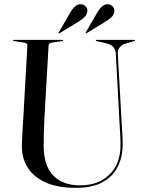

<svg xmlns="http://www.w3.org/2000/svg" viewBox="-20 -892 694 925"><path d="M556 -297.5 538 -633Q536.5 -652 527.2 -664Q518 -676 495.5 -682.5L445.5 -694Q441.5 -695.5 441.5 -697Q441.5 -700 445.5 -700H627Q631 -700 631 -697Q631 -695 625 -693.5L584 -681.5Q566.5 -676.5 556.2 -663.2Q546 -650 547.5 -633L566 -302.5Q567.5 -275.5 569.2 -249Q571 -222.5 571 -195Q571 -137.5 548 -90.2Q525 -43 475.2 -15Q425.5 13 345.5 13Q257.5 13 200 -13Q142.5 -39 114 -83.8Q85.5 -128.5 85.5 -185.5Q85.5 -200 86.5 -223.2Q87.5 -246.5 89 -270.2Q90.5 -294 91.5 -310L112 -674Q113 -684.5 94.5 -687L48 -694Q43 -695 43 -697Q43 -700 47 -700H280Q284.5 -700 284.5 -697Q284.5 -695 279.5 -694L231.5 -687Q214.5 -684.5 214 -672L193.5 -313.5Q191.5 -275.5 191 -243.8Q190.5 -212 190.5 -190Q190.5 -94 236.5 -46.5Q282.5 1 366 1Q454.5 1 507.5 -51.2Q560.5 -103.5 560.5 -192Q560.5 -223 559 -249.5Q557.5 -276 556 -297.5ZM447 -829Q459 -850 472 -861.2Q485 -872.5 499.5 -871.5Q513.5 -870.5 522.5 -861.2Q531.5 -852 531 -839Q530 -821.5 517.5 -809.8Q505 -798 488.5 -788L398 -732.5Q394.5 -730.5 393 -732Q391.5 -734 394 -737.5ZM317 -829Q329 -850 342 -861.2Q355 -872.5 370 -871.5Q384 -870.5 392.8 -861.2Q401.5 -852 401 -839Q399.5 -821.5 387.2 -809.8Q375 -798 358.5 -788L268 -732.5Q264.5 -730.5 262.5 -732Q261.5 -734 264 -737.5Z"/></svg>

Font: Fraunces 144pt S000
Style: Regular
Weight: 400
Version: Version 1.000; ttfautohint (v1.8.3)